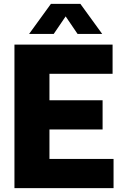

<svg xmlns="http://www.w3.org/2000/svg" viewBox="-20 -970 638 990"><path d="M54.5 0V-740H560.5V-589.5H235V-453H509V-302.5H235V-150.5H565.5V0ZM130 -795 242.5 -950H394.5L507 -795H380L318.5 -885.5L257 -795Z"/></svg>

Font: Encode Sans SmCnd XBd
Style: Regular
Weight: 800
Width: 4
Designer: Multiple Designers
Foundry: Impallari Type
Version: Version 3.002; ttfautohint (v1.8.3) -l 8 -r 50 -G 200 -x 14 